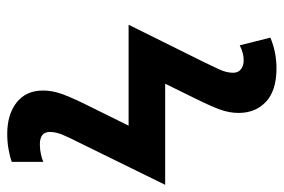

<svg xmlns="http://www.w3.org/2000/svg" viewBox="-145 -619 773 523"><g transform="rotate(90 241.5 -357.5)"><path d="M344.7 9.3Q291.5 9.3 259 -16.4Q226.6 -42 226.6 -88.4Q226.6 -113.8 236.1 -139.9Q245.6 -166 265.1 -205.6L322.3 -321.3H47.4L149.4 -526.9Q160.2 -548.8 169.2 -568.6Q178.2 -588.4 178.2 -606Q178.2 -620.1 168.5 -627.4Q158.7 -634.8 144 -634.8Q124.5 -634.8 103.5 -624L82.5 -707.5Q122.1 -724.1 166.5 -724.1Q226.6 -724.1 257.1 -695.6Q287.6 -667 287.6 -621.1Q287.6 -596.2 278.8 -571.5Q270 -546.9 251 -508.3L208 -420.9H483.4L368.2 -186Q356.4 -163.1 347.9 -143.3Q339.4 -123.5 339.4 -106.9Q339.4 -79.6 373 -79.6Q387.7 -79.6 400.1 -82.5Q412.6 -85.4 420.9 -88.9V-2.9Q409.2 1.5 388.4 5.4Q367.7 9.3 344.7 9.3Z"/></g></svg>

Font: Open Sans SemiBold
Style: Italic
Weight: 600
Italic angle: -12°
Designer: Monotype Design Team
Foundry: Monotype Imaging Inc.
Version: Version 3.003; ttfautohint (v1.8.4)